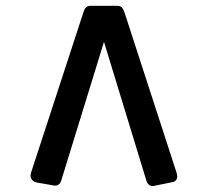

<svg xmlns="http://www.w3.org/2000/svg" viewBox="-20 -626 681 661"><path d="M293 -606H382Q395 -606 400 -600Q405 -594 409 -582L588 -31Q592 -19 588.5 -10Q585 -1 574 1L510 14Q501 16 494 11Q487 6 484 -4L338 -482L191 -5Q189 4 181.5 9.5Q174 15 162 12L105 2Q93 -1 88 -10.5Q83 -20 87 -32L267 -583Q271 -596 276.5 -601Q282 -606 293 -606Z"/></svg>

Font: Rubik Medium
Style: Italic
Weight: 500
Italic angle: -12°
Designer: Hubert and Fischer
Foundry: Hubert and Fischer
Version: Version 2.300;gftools[0.9.30]